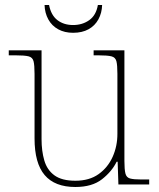

<svg xmlns="http://www.w3.org/2000/svg" viewBox="-20 -737 637 767"><path d="M281 10Q199 10 158.5 -37.5Q118 -85 118 -184V-442Q118 -477 114 -492.5Q110 -508 94 -512Q78 -516 41 -516H15V-536H146V-181Q146 -134 157 -96Q168 -58 197.5 -36.5Q227 -15 281 -15Q337 -15 374 -41.5Q411 -68 430 -110.5Q449 -153 449 -202V-442Q449 -477 445 -492.5Q441 -508 425 -512Q409 -516 372 -516H354V-536H477V-94Q477 -60 481 -44Q485 -28 499.5 -24Q514 -20 544 -20H576V0H453L450 -91H446Q427 -52 387.5 -21Q348 10 281 10ZM272 -606Q238 -606 212.5 -620Q187 -634 173 -659.5Q159 -685 158 -717H176Q184 -676 209.5 -656.5Q235 -637 272 -637Q309 -637 336.5 -656.5Q364 -676 371 -717H388Q387 -685 373 -659.5Q359 -634 333.5 -620Q308 -606 272 -606Z"/></svg>

Font: Noto Rashi Hebrew Thin
Style: Regular
Weight: 250
Version: Version 1.006